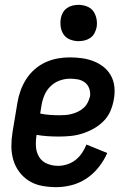

<svg xmlns="http://www.w3.org/2000/svg" viewBox="-20 -765 540 793"><path d="M212 8Q182 8 153 2.5Q124 -3 100.5 -17.5Q77 -32 60 -54.5Q43 -77 35 -104.5Q27 -132 27 -161.5Q27 -191 32 -221L52 -341Q56 -366 65 -391Q74 -416 88.5 -438.5Q103 -461 123.5 -479Q144 -497 168.5 -508Q193 -519 218 -523.5Q243 -528 268 -528Q294 -528 319 -524.5Q344 -521 367 -512Q390 -503 408.5 -488Q427 -473 438.5 -452Q450 -431 452.5 -405.5Q455 -380 450 -354Q446 -330 436 -306.5Q426 -283 407.5 -264.5Q389 -246 366.5 -233.5Q344 -221 320.5 -213.5Q297 -206 272.5 -203.5Q248 -201 224 -201Q201 -201 177.5 -202.5Q154 -204 131 -208V-207Q127 -183 128.5 -159.5Q130 -136 141.5 -117Q153 -98 174.5 -89Q196 -80 220 -80Q238 -80 257 -86Q276 -92 291.5 -104Q307 -116 318.5 -133Q330 -150 337 -168L423 -133Q410 -103 388 -75Q366 -47 337.5 -28Q309 -9 276.5 -0.5Q244 8 212 8ZM225 -289Q238 -289 251 -290Q264 -291 277 -294.5Q290 -298 302.5 -304Q315 -310 325.5 -319.5Q336 -329 342.5 -342Q349 -355 352 -368Q354 -384 348.5 -399.5Q343 -415 330.5 -424.5Q318 -434 302 -437Q286 -440 269 -440Q247 -440 225.5 -432Q204 -424 187.5 -407.5Q171 -391 162.5 -369.5Q154 -348 151 -327L146 -296Q165 -292 185 -290.5Q205 -289 225 -289ZM304 -595Q287 -595 270 -601.5Q253 -608 243.5 -621.5Q234 -635 231 -652.5Q228 -670 231 -688Q233 -701 239.5 -712.5Q246 -724 256.5 -731.5Q267 -739 279.5 -742Q292 -745 305 -745Q322 -745 339 -738.5Q356 -732 365.5 -718.5Q375 -705 378.5 -687.5Q382 -670 379 -652Q376 -639 370 -627.5Q364 -616 353 -608.5Q342 -601 329.5 -598Q317 -595 304 -595Z"/></svg>

Font: Iosevka Semibold
Style: Italic
Weight: 600
Italic angle: -9°
Monospace: yes
Designer: Belleve Invis
Foundry: Belleve Invis
Version: Version 32.5.0; ttfautohint (v1.8.4)